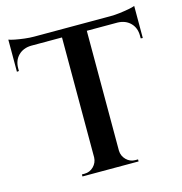

<svg xmlns="http://www.w3.org/2000/svg" viewBox="-106 -815 863 912"><g transform="rotate(-15 325.0 -359.5)"><path d="M387 -697V0H265V-697ZM635 -701V-663H16V-701ZM635 -666V-561L625 -562V-575Q625 -614 601 -638Q577 -662 538 -663V-666ZM635 -719V-690L513 -701Q535 -701 559.5 -704Q584 -707 605 -711Q626 -715 635 -719ZM268 -73V0H188V-10Q188 -10 194.5 -10Q201 -10 201 -10Q227 -10 245.5 -28.5Q264 -47 265 -73ZM384 -73H387Q388 -47 406.5 -28.5Q425 -10 451 -10Q451 -10 457.5 -10Q464 -10 464 -10V0H384ZM113 -666V-663Q74 -662 50 -638Q26 -614 26 -575V-562L16 -561V-666ZM16 -719Q26 -715 46.5 -711Q67 -707 92 -704Q117 -701 138 -701L16 -690Z"/></g></svg>

Font: Cinzel SemiBold
Style: Regular
Weight: 600
Designer: Natanael Gama
Version: Version 2.000